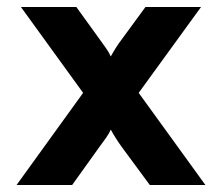

<svg xmlns="http://www.w3.org/2000/svg" viewBox="-20 -531 637 551"><path d="M27.5 0 218.5 -264.5 40 -511H199L266.5 -417.5Q275 -406 284.2 -392.8Q293.5 -379.5 298 -369Q303.5 -379.5 312 -393Q320.5 -406.5 329 -417.5L397.5 -511H557L378 -264.5L569.5 0H410L328.5 -110.5Q320.5 -121.5 312 -135Q303.5 -148.5 298 -159Q293.5 -148.5 284 -135Q274.5 -121.5 266.5 -111L187 0Z"/></svg>

Font: Overpass ExtraBold
Style: Regular
Weight: 800
Designer: Delve Withrington, Dave Bailey, Thomas Jockin
Foundry: Delve Fonts LLC
Version: Version 4.000; ttfautohint (v1.8.3)